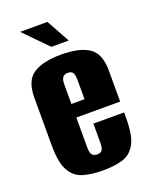

<svg xmlns="http://www.w3.org/2000/svg" viewBox="-127 -722 628 799"><g transform="rotate(-20 187.0 -322.0)"><path d="M190 8Q138 8 101 -3.5Q64 -15 44 -51.5Q24 -88 24 -163V-375Q24 -450 66.5 -477.5Q109 -505 190 -505Q270 -505 312 -477.5Q354 -450 354 -375V-237H160V-105Q160 -81 167.5 -72Q175 -63 190 -63Q205 -63 211.5 -72Q218 -81 218 -105V-189H354V-164Q354 -88 334.5 -51.5Q315 -15 278.5 -3.5Q242 8 190 8ZM160 -297H218V-383Q218 -406 211.5 -415Q205 -424 190 -424Q175 -424 167.5 -415Q160 -406 160 -383ZM163 -549 62 -652H183L240 -549Z"/></g></svg>

Font: Alumni Sans ExtraBold
Style: Regular
Weight: 800
Designer: Robert E. Leuschke
Foundry: Robert E. Leuschke
Version: Version 1.018